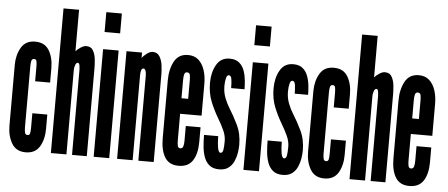

<svg xmlns="http://www.w3.org/2000/svg" viewBox="-50 -850 2267 972"><g transform="rotate(5 1083.5 -363.5)"><path d="M108 7.5Q59.5 7.5 37.2 -30.5Q15 -68.5 15 -119.5V-428Q15 -479 37.2 -517Q59.5 -555 108 -555Q157 -555 179 -518.2Q201 -481.5 201 -428V-355H125V-427Q125 -446 122.8 -456.5Q120.5 -467 110 -467Q99.5 -467 96.8 -456.5Q94 -446 94 -427V-120.5Q94 -102 96.8 -91.2Q99.5 -80.5 110 -80.5Q120.5 -80.5 122.8 -91.2Q125 -102 125 -120.5V-192.5H201V-119.5Q201 -66.5 179 -29.5Q157 7.5 108 7.5Z M236 0V-735H315V-524Q323 -534 339 -544.5Q355 -555 367.5 -555Q392.5 -555 403.2 -535.2Q414 -515.5 416.2 -490Q418.5 -464.5 418.5 -448V0H343.5V-431Q343.5 -440 341.5 -453.5Q339.5 -467 332 -467Q324 -467 319.5 -454Q315 -441 315 -431V0Z M453.5 0V-547H532.5V0ZM453.5 -634V-735H532.5V-634Z M572.5 0V-547H651.5V-519Q659 -530.5 675.5 -542.8Q692 -555 704.5 -555Q729.5 -555 741 -535.2Q752.5 -515.5 755.5 -490Q758.5 -464.5 758.5 -448V0H680.5V-432Q680.5 -448 676.8 -457.5Q673 -467 665.5 -467Q658 -467 654.8 -457Q651.5 -447 651.5 -431V0Z M885.5 8Q837 8 815.2 -27.5Q793.5 -63 793.5 -123.5V-418Q793.5 -474.5 815.2 -514.8Q837 -555 885.5 -555Q918 -555 938.8 -536Q959.5 -517 969.5 -485.8Q979.5 -454.5 979.5 -418V-255H870.5V-121Q870.5 -102.5 873.2 -91.8Q876 -81 886.5 -81Q897.5 -81 901 -92Q904.5 -103 904.5 -121.5V-196H979.5V-122Q979.5 -61.5 957 -26.8Q934.5 8 885.5 8ZM870.5 -334H904.5V-426Q904.5 -446.5 902 -456.8Q899.5 -467 886.5 -467Q877 -467 873.8 -456.2Q870.5 -445.5 870.5 -426Z M1091.5 8Q1059.5 8 1041.2 -7.5Q1023 -23 1014.2 -47.8Q1005.5 -72.5 1003 -102Q1000.5 -131.5 1000.5 -159H1072.5Q1072.5 -125.5 1076.8 -100.8Q1081 -76 1091.5 -76Q1102 -76 1104.8 -92.8Q1107.5 -109.5 1107.5 -137Q1107.5 -163.5 1094.8 -191.5Q1082 -219.5 1064 -249.5Q1041 -288.5 1024.2 -330.2Q1007.5 -372 1007.5 -425Q1007.5 -477.5 1029.5 -516.2Q1051.5 -555 1096.5 -555Q1127.5 -555 1145.2 -539.8Q1163 -524.5 1171.2 -501.2Q1179.5 -478 1182 -452.8Q1184.5 -427.5 1184.5 -407H1116.5Q1116.5 -435 1113.5 -453Q1110.5 -471 1099 -471Q1090 -471 1085.8 -454.2Q1081.5 -437.5 1081.5 -414Q1081.5 -382 1092.8 -353.5Q1104 -325 1117.5 -304Q1138.5 -271 1160.5 -226Q1182.5 -181 1182.5 -124Q1182.5 -106.5 1179 -84Q1175.5 -61.5 1166.2 -40.5Q1157 -19.5 1139 -5.8Q1121 8 1091.5 8Z M1214.5 0V-547H1293.5V0ZM1214.5 -634V-735H1293.5V-634Z M1414.5 8Q1382.5 8 1364.2 -7.5Q1346 -23 1337.2 -47.8Q1328.5 -72.5 1326 -102Q1323.5 -131.5 1323.5 -159H1395.5Q1395.5 -125.5 1399.8 -100.8Q1404 -76 1414.5 -76Q1425 -76 1427.8 -92.8Q1430.5 -109.5 1430.5 -137Q1430.5 -163.5 1417.8 -191.5Q1405 -219.5 1387 -249.5Q1364 -288.5 1347.2 -330.2Q1330.5 -372 1330.5 -425Q1330.5 -477.5 1352.5 -516.2Q1374.5 -555 1419.5 -555Q1450.5 -555 1468.2 -539.8Q1486 -524.5 1494.2 -501.2Q1502.5 -478 1505 -452.8Q1507.5 -427.5 1507.5 -407H1439.5Q1439.5 -435 1436.5 -453Q1433.5 -471 1422 -471Q1413 -471 1408.8 -454.2Q1404.5 -437.5 1404.5 -414Q1404.5 -382 1415.8 -353.5Q1427 -325 1440.5 -304Q1461.5 -271 1483.5 -226Q1505.5 -181 1505.5 -124Q1505.5 -106.5 1502 -84Q1498.5 -61.5 1489.2 -40.5Q1480 -19.5 1462 -5.8Q1444 8 1414.5 8Z M1625.5 7.5Q1577 7.5 1554.8 -30.5Q1532.5 -68.5 1532.5 -119.5V-428Q1532.5 -479 1554.8 -517Q1577 -555 1625.5 -555Q1674.5 -555 1696.5 -518.2Q1718.5 -481.5 1718.5 -428V-355H1642.5V-427Q1642.5 -446 1640.2 -456.5Q1638 -467 1627.5 -467Q1617 -467 1614.2 -456.5Q1611.5 -446 1611.5 -427V-120.5Q1611.5 -102 1614.2 -91.2Q1617 -80.5 1627.5 -80.5Q1638 -80.5 1640.2 -91.2Q1642.5 -102 1642.5 -120.5V-192.5H1718.5V-119.5Q1718.5 -66.5 1696.5 -29.5Q1674.5 7.5 1625.5 7.5Z M1753.5 0V-735H1832.5V-524Q1840.5 -534 1856.5 -544.5Q1872.5 -555 1885 -555Q1910 -555 1920.8 -535.2Q1931.5 -515.5 1933.8 -490Q1936 -464.5 1936 -448V0H1861V-431Q1861 -440 1859 -453.5Q1857 -467 1849.5 -467Q1841.5 -467 1837 -454Q1832.5 -441 1832.5 -431V0Z M2058 8Q2009.5 8 1987.8 -27.5Q1966 -63 1966 -123.5V-418Q1966 -474.5 1987.8 -514.8Q2009.5 -555 2058 -555Q2090.5 -555 2111.2 -536Q2132 -517 2142 -485.8Q2152 -454.5 2152 -418V-255H2043V-121Q2043 -102.5 2045.8 -91.8Q2048.5 -81 2059 -81Q2070 -81 2073.5 -92Q2077 -103 2077 -121.5V-196H2152V-122Q2152 -61.5 2129.5 -26.8Q2107 8 2058 8ZM2043 -334H2077V-426Q2077 -446.5 2074.5 -456.8Q2072 -467 2059 -467Q2049.5 -467 2046.2 -456.2Q2043 -445.5 2043 -426Z"/></g></svg>

Font: League Gothic Condensed
Style: Regular
Weight: 400
Width: 3
Designer: The League of Moveable Type
Version: Version 2.001